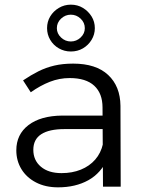

<svg xmlns="http://www.w3.org/2000/svg" viewBox="-20 -801 617 824"><path d="M257 -247Q191 -247 157 -225Q123 -203 123 -158Q123 -113 155.5 -85.5Q188 -58 244 -58Q290 -58 327 -73Q364 -88 388.5 -116Q413 -144 422 -184L442 -121Q414 -58 359 -27.5Q304 3 229 3Q175 3 134.5 -18Q94 -39 72 -75Q50 -111 50 -156Q50 -224 102 -264Q154 -304 247 -305H434V-247ZM420 -340Q420 -400 384.5 -433Q349 -466 279 -466Q235 -466 194 -450Q153 -434 112 -405L79 -456Q113 -479 145 -495Q177 -511 213 -519.5Q249 -528 294 -528Q392 -528 444 -479.5Q496 -431 497 -347L498 0H422ZM284 -781Q313 -781 336 -767Q359 -753 373 -730.5Q387 -708 387 -680Q387 -653 373 -630Q359 -607 336 -593.5Q313 -580 284 -580Q256 -580 232.5 -593.5Q209 -607 195.5 -630Q182 -653 182 -680Q182 -708 195.5 -730.5Q209 -753 232.5 -767Q256 -781 284 -781ZM284 -738Q260 -738 242 -721Q224 -704 224 -680Q224 -657 242 -640Q260 -623 284 -623Q308 -623 326 -640Q344 -657 344 -680Q344 -704 326 -721Q308 -738 284 -738Z"/></svg>

Font: Alexandria Light
Style: Regular
Weight: 300
Designer: Mohamed Gaber
Foundry: Kief Type Foundry
Version: Version 5.100